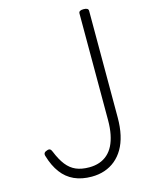

<svg xmlns="http://www.w3.org/2000/svg" viewBox="-195 -1546 1344 1689"><g transform="rotate(-15 477.0 -702.0)"><path d="M425 19Q335 19 266.5 -12Q198 -43 151 -106Q104 -169 77 -261Q71 -279 78 -290Q85 -301 103 -306Q121 -313 131.5 -307Q142 -301 149 -282Q180 -205 217.5 -157Q255 -109 305 -87.5Q355 -66 425 -66Q476 -66 518 -80.5Q560 -95 592.5 -124Q625 -153 646.5 -195.5Q668 -238 679.5 -295.5Q691 -353 691 -423V-1396Q691 -1410 702 -1416.5Q713 -1423 735 -1423Q757 -1423 768 -1416.5Q779 -1410 779 -1396V-425Q779 -338 763 -267Q747 -196 716 -143Q685 -90 641.5 -54Q598 -18 543.5 0.5Q489 19 425 19Z"/></g></svg>

Font: Playwrite FR Trad
Style: Regular
Weight: 400
Designer: Veronika Burian, José Scaglione
Foundry: TypeTogether
Version: Version 1.000